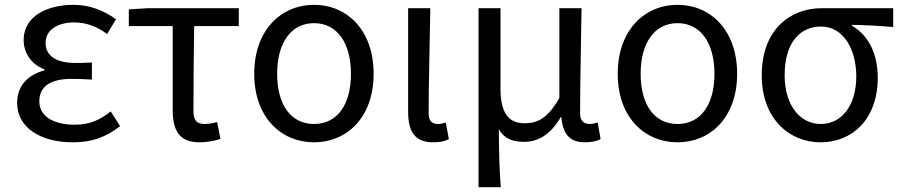

<svg xmlns="http://www.w3.org/2000/svg" viewBox="-20 -577 3737 796"><path d="M281 13C356 13 413 -4 478 -54L439 -115C388 -74 343 -60 290 -60C198 -60 143 -97 143 -157C143 -218 188 -250 277 -250C304 -250 330 -249 361 -247V-318C335 -316 315 -316 294 -316C206 -316 169 -350 169 -399C169 -455 221 -484 288 -484C338 -484 382 -467 424 -436L461 -497C410 -534 351 -557 285 -557C174 -557 78 -509 78 -411C78 -360 108 -310 164 -290V-285C103 -269 51 -228 51 -150C51 -49 147 13 281 13Z M807 13C841 13 872 6 894 -1L880 -71C862 -66 845 -63 827 -63C797 -63 782 -78 782 -116C782 -226 783 -346 785 -469H970V-543H592L514 -538V-469H696V-122C696 -34 725 13 807 13Z M1282 13C1418 13 1529 -90 1529 -271C1529 -453 1418 -557 1282 -557C1146 -557 1034 -453 1034 -271C1034 -90 1146 13 1282 13ZM1282 -63C1185 -63 1129 -144 1129 -271C1129 -397 1185 -481 1282 -481C1379 -481 1435 -397 1435 -271C1435 -144 1379 -63 1282 -63Z M1775 13C1806 13 1825 8 1841 0L1828 -69C1816 -65 1805 -63 1795 -63C1772 -63 1757 -75 1757 -106C1757 -237 1762 -396 1764 -543H1672V-113C1672 -32 1700 13 1775 13Z M1964 199H2056C2050 114 2049 66 2048 -41C2074 2 2110 11 2154 11C2213 11 2265 -22 2305 -92H2307C2314 -19 2343 13 2405 13C2434 13 2453 8 2470 0L2458 -69C2444 -65 2434 -63 2425 -63C2401 -63 2385 -75 2385 -106C2385 -237 2389 -396 2391 -543H2299V-171C2249 -82 2204 -66 2155 -66C2084 -66 2055 -115 2055 -210V-543H1964Z M2789 13C2925 13 3036 -90 3036 -271C3036 -453 2925 -557 2789 -557C2653 -557 2541 -453 2541 -271C2541 -90 2653 13 2789 13ZM2789 -63C2692 -63 2636 -144 2636 -271C2636 -397 2692 -481 2789 -481C2886 -481 2942 -397 2942 -271C2942 -144 2886 -63 2789 -63Z M3382 13C3515 13 3619 -85 3619 -254C3619 -357 3579 -432 3512 -470V-474C3572 -473 3622 -470 3683 -465V-543H3386C3258 -543 3138 -456 3138 -265C3138 -86 3251 13 3382 13ZM3383 -63C3296 -63 3233 -141 3233 -265C3233 -402 3298 -467 3384 -467C3478 -467 3530 -370 3530 -261C3530 -139 3469 -63 3383 -63Z"/></svg>

Font: Microsoft YaHei
Style: Regular
Weight: 400
Designer: Ryoko NISHIZUKA 西塚涼子 (kana, bopomofo & ideographs); Paul D. Hunt (Latin, Greek & Cyrillic); Sandoll Communications 산돌커뮤니
Foundry: Adobe
Version: Version 2.001;hotconv 1.0.111;makeotfexe 2.5.65597